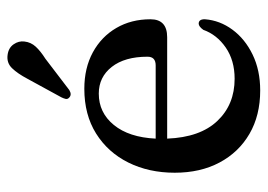

<svg xmlns="http://www.w3.org/2000/svg" viewBox="-122 -589 722 518"><g transform="rotate(-90 239.0 -330.0)"><path d="M446 -285Q446 -240 397.5 -240H124Q127.5 -151 171.8 -104.5Q216 -58 285.5 -58Q335 -58 369.8 -82Q404.5 -106 417.5 -142.5Q426.5 -155 434.5 -155Q446.5 -154.5 446 -138Q443 -98 418 -64Q393 -30 350.8 -9.5Q308.5 11 254 11Q186.5 11 136.8 -18Q87 -47 59.5 -98.8Q32 -150.5 32 -219.5Q32 -289.5 59.5 -344.8Q87 -400 137.8 -431.8Q188.5 -463.5 258.5 -463.5Q314.5 -463.5 356.8 -440.5Q399 -417.5 422.5 -377.2Q446 -337 446 -285ZM245.5 -424.5Q194 -424.5 160.8 -383.8Q127.5 -343 124 -271H321.5Q345 -271 345 -293Q345 -354.5 317.5 -389.5Q290 -424.5 245.5 -424.5ZM285.5 -617Q299.5 -643.5 314 -658.5Q328.5 -673.5 350 -670.5Q369 -668 378.5 -654.2Q388 -640.5 386 -625Q384 -607.5 372 -594.5Q360 -581.5 339.5 -568.5L255 -504Q242.5 -496.5 234.5 -504.5Q230 -508.5 231.2 -514Q232.5 -519.5 235.5 -525.5Z"/></g></svg>

Font: Fraunces 72pt Soft
Style: Regular
Weight: 400
Version: Version 1.000;[b76b70a41]